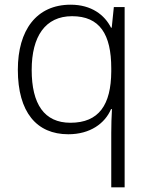

<svg xmlns="http://www.w3.org/2000/svg" viewBox="-20 -562 639 818"><path d="M454 4V236H511V-532H465L456 -444H453C426 -498 370 -542 281 -542C135 -542 56 -433 56 -265C56 -84 136 10 271 10C364 10 427 -36 453 -97H457C455 -69 454 -24 454 4ZM280 -39C169 -39 115 -118 115 -264C115 -407 173 -493 287 -493C405 -493 454 -416 454 -271V-257C453 -116 402 -39 280 -39Z"/></svg>

Font: Noto Sans Meetei Mayek Light
Style: Regular
Weight: 300
Designer: Monotype Design Team and Neelakash Kshetrimayum
Foundry: Monotype Imaging Inc.
Version: Version 2.002